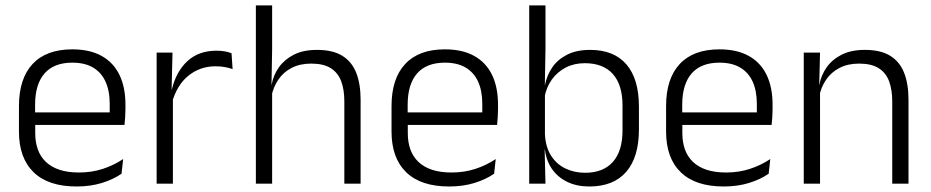

<svg xmlns="http://www.w3.org/2000/svg" viewBox="-20 -683 3463 714"><path d="M265 10.5Q159.5 10.5 105 -42.5Q50.5 -95.5 50.5 -193.5V-288.5Q50.5 -390.5 101.2 -445Q152 -499.5 249 -499.5Q314 -499.5 358 -475Q402 -450.5 424.2 -404.5Q446.5 -358.5 446.5 -294V-276.5Q446.5 -262 445.5 -247.5Q444.5 -233 443 -218.5H387Q388 -240.5 388 -260.2Q388 -280 388 -296.5Q388 -345.5 372.2 -379.8Q356.5 -414 325.8 -432Q295 -450 249 -450Q180.5 -450 145.5 -409.8Q110.5 -369.5 110.5 -293.5V-246L111 -238V-187.5Q111 -154 120.8 -127Q130.5 -100 150.8 -80.8Q171 -61.5 201.8 -51.5Q232.5 -41.5 273.5 -41.5Q321 -41.5 361.8 -54.8Q402.5 -68 438 -91.5L432 -37Q401 -15.5 358.5 -2.5Q316 10.5 265 10.5ZM429.5 -218.5H82V-265H429.5Z M619.5 -301.5 604 -348 619 -350Q635 -417 677 -455.8Q719 -494.5 785.5 -494.5Q803 -494.5 817 -491.8Q831 -489 841 -485L845 -426Q832.5 -430.5 816.5 -433.5Q800.5 -436.5 781.5 -436.5Q724.5 -436.5 681.5 -402.2Q638.5 -368 619.5 -301.5ZM623 0H562.5V-487.5H621.5L618 -341L623 -336Z M1321 0H1260.5V-306Q1260.5 -349.5 1248.8 -381Q1237 -412.5 1210 -429.5Q1183 -446.5 1137.5 -446.5Q1095.5 -446.5 1064.5 -430.5Q1033.5 -414.5 1014.8 -386.5Q996 -358.5 989 -323L973.5 -367.5H990Q996.5 -403.5 1017.2 -432.8Q1038 -462 1073 -479.8Q1108 -497.5 1158.5 -497.5Q1217.5 -497.5 1253 -475.5Q1288.5 -453.5 1304.8 -412.2Q1321 -371 1321 -312ZM992 0H931.5V-663H992V-501L989.5 -361L992 -356Z M1650.5 10.5Q1545 10.5 1490.5 -42.5Q1436 -95.5 1436 -193.5V-288.5Q1436 -390.5 1486.8 -445Q1537.5 -499.5 1634.5 -499.5Q1699.5 -499.5 1743.5 -475Q1787.5 -450.5 1809.8 -404.5Q1832 -358.5 1832 -294V-276.5Q1832 -262 1831 -247.5Q1830 -233 1828.5 -218.5H1772.5Q1773.5 -240.5 1773.5 -260.2Q1773.5 -280 1773.5 -296.5Q1773.5 -345.5 1757.8 -379.8Q1742 -414 1711.2 -432Q1680.5 -450 1634.5 -450Q1566 -450 1531 -409.8Q1496 -369.5 1496 -293.5V-246L1496.5 -238V-187.5Q1496.5 -154 1506.2 -127Q1516 -100 1536.2 -80.8Q1556.5 -61.5 1587.2 -51.5Q1618 -41.5 1659 -41.5Q1706.5 -41.5 1747.2 -54.8Q1788 -68 1823.5 -91.5L1817.5 -37Q1786.5 -15.5 1744 -2.5Q1701.5 10.5 1650.5 10.5ZM1815 -218.5H1467.5V-265H1815Z M2171.5 10.5Q2125 10.5 2089.8 -6.5Q2054.5 -23.5 2033 -54.2Q2011.5 -85 2006.5 -126.5H1986.5L2006.5 -183Q2009 -136 2029.2 -104.2Q2049.5 -72.5 2082.5 -56.5Q2115.5 -40.5 2156 -40.5Q2223 -40.5 2259 -80.8Q2295 -121 2295 -198.5V-290.5Q2295 -367.5 2259 -407.8Q2223 -448 2154.5 -448Q2115 -448 2083.8 -431.8Q2052.5 -415.5 2032.2 -387.2Q2012 -359 2005 -322L1989 -366.5H2006.5Q2013.5 -403 2033.8 -432.5Q2054 -462 2089.2 -479.8Q2124.5 -497.5 2174.5 -497.5Q2263 -497.5 2309.5 -443.5Q2356 -389.5 2356 -286.5V-202Q2356 -98.5 2308.8 -44Q2261.5 10.5 2171.5 10.5ZM2008.5 0H1948V-663H2008.5V-500.5L2006 -361L2006.5 -347.5V-142L2005.5 -122Z M2671.5 10.5Q2566 10.5 2511.5 -42.5Q2457 -95.5 2457 -193.5V-288.5Q2457 -390.5 2507.8 -445Q2558.5 -499.5 2655.5 -499.5Q2720.5 -499.5 2764.5 -475Q2808.5 -450.5 2830.8 -404.5Q2853 -358.5 2853 -294V-276.5Q2853 -262 2852 -247.5Q2851 -233 2849.5 -218.5H2793.5Q2794.5 -240.5 2794.5 -260.2Q2794.5 -280 2794.5 -296.5Q2794.5 -345.5 2778.8 -379.8Q2763 -414 2732.2 -432Q2701.5 -450 2655.5 -450Q2587 -450 2552 -409.8Q2517 -369.5 2517 -293.5V-246L2517.5 -238V-187.5Q2517.5 -154 2527.2 -127Q2537 -100 2557.2 -80.8Q2577.5 -61.5 2608.2 -51.5Q2639 -41.5 2680 -41.5Q2727.5 -41.5 2768.2 -54.8Q2809 -68 2844.5 -91.5L2838.5 -37Q2807.5 -15.5 2765 -2.5Q2722.5 10.5 2671.5 10.5ZM2836 -218.5H2488.5V-265H2836Z M3358.5 0H3298V-306Q3298 -349.5 3286.2 -381Q3274.5 -412.5 3247.5 -429.5Q3220.5 -446.5 3175 -446.5Q3133 -446.5 3102 -430.5Q3071 -414.5 3052 -386.5Q3033 -358.5 3026 -322.5L3013.5 -367.5H3027Q3033.5 -403.5 3054.2 -432.8Q3075 -462 3110.2 -479.8Q3145.5 -497.5 3196 -497.5Q3255 -497.5 3290.5 -475.5Q3326 -453.5 3342.2 -412.2Q3358.5 -371 3358.5 -312ZM3029.5 0H2969V-487.5H3029.5L3026.5 -367L3029.5 -364Z"/></svg>

Font: Anek Devanagari Light
Style: Regular
Weight: 300
Designer: Kailash Malviya (Devanagari) & Yesha Goshar (Latin)
Foundry: Ek Type
Version: Version 1.003